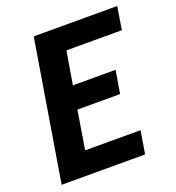

<svg xmlns="http://www.w3.org/2000/svg" viewBox="-133 -841 866 947"><g transform="rotate(-20 300.0 -367.5)"><path d="M29 0 150 -735H588L569 -615H278L249 -442H473L453 -322H229L196 -120H487L467 0Z"/></g></svg>

Font: Iosevka Heavy Extended Oblique
Style: Regular
Weight: 900
Width: 7
Italic angle: -9°
Monospace: yes
Designer: Belleve Invis
Foundry: Belleve Invis
Version: Version 32.5.0; ttfautohint (v1.8.4)